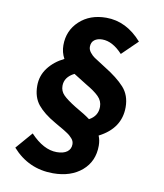

<svg xmlns="http://www.w3.org/2000/svg" viewBox="-85 -759 770 903"><g transform="rotate(10 300.0 -308.0)"><path d="M229 74Q112 74 34 -14L103 -94Q166 -27 229 -27Q261 -27 278.5 -40Q296 -53 296 -76Q296 -83 293.5 -90Q291 -97 285 -103.5Q279 -110 273.5 -115Q268 -120 257 -127Q246 -134 239.5 -138Q233 -142 218.5 -150Q204 -158 198 -162Q142 -194 113.5 -229Q85 -264 85 -319Q85 -367 113.5 -404.5Q142 -442 189 -465Q173 -494 173 -528Q173 -598 222.5 -644Q272 -690 350 -690Q446 -690 520 -606L446 -534Q398 -586 349 -586Q326 -586 311.5 -575Q297 -564 297 -542Q297 -528 307.5 -515Q318 -502 328.5 -495Q339 -488 369 -469Q378 -463 383 -460Q445 -422 478.5 -385Q512 -348 512 -291Q512 -190 410 -138Q419 -117 419 -91Q419 -16 366.5 29Q314 74 229 74ZM279 -252Q330 -223 352 -206Q393 -228 393 -272Q393 -300 372.5 -320.5Q352 -341 312 -364Q256 -399 248 -404Q202 -381 202 -339Q202 -314 219.5 -296Q237 -278 279 -252Z"/></g></svg>

Font: TypoPRO Source Code Pro
Style: Bold Italic
Weight: 700
Italic angle: -11°
Monospace: yes
Designer: Paul D. Hunt, Teo Tuominen
Foundry: Adobe Systems Incorporated
Version: Version 1.030;PS 1.0;hotconv 1.0.84;makeotf.lib2.5.63406